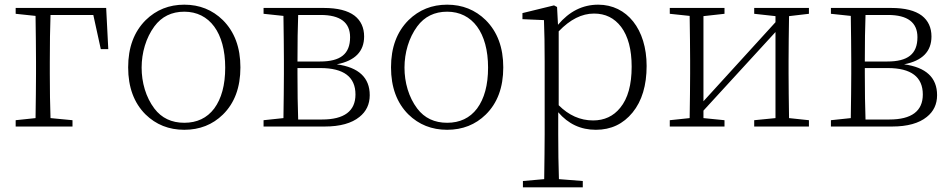

<svg xmlns="http://www.w3.org/2000/svg" viewBox="-20 -541 4066 821"><path d="M290 0V-27L196 -36C194 -91 193 -155 193 -226V-275C193 -355 194 -422 196 -477H379L411 -331H443L434 -507H47V-482L132 -473C133 -398 134 -332 134 -275V-226C134 -173 133 -109 132 -36L47 -27V0Z M602 -52C647 -8 702 14 768 14C834 14 889 -8 933 -51C983 -100 1008 -167 1008 -253C1008 -338 983 -405 933 -455C888 -499 833 -521 768 -521C703 -521 648 -499 603 -455C553 -405 528 -338 528 -253C528 -168 553 -101 602 -52ZM640 -77C567 -174 568 -330 640 -428C671 -470 714 -491 768 -491C876 -491 943 -401 943 -252C943 -177 927 -119 896 -77C865 -36 822 -16 768 -16C714 -16 671 -36 640 -77Z M1369 0C1434 0 1484 -14 1517 -41C1546 -64 1561 -95 1561 -134C1561 -209 1514 -253 1420 -266C1498 -281 1537 -321 1537 -385C1537 -423 1523 -453 1496 -474C1467 -496 1423 -507 1365 -507H1107V-482L1192 -473C1193 -400 1194 -336 1194 -282V-226C1194 -173 1193 -109 1192 -36L1107 -27V0ZM1255 -30C1253 -85 1252 -151 1252 -226V-250H1350C1450 -250 1500 -212 1500 -137C1500 -66 1452 -30 1357 -30ZM1252 -278C1252 -359 1253 -425 1255 -477H1351C1435 -477 1477 -445 1477 -382C1477 -310 1436 -278 1348 -278Z M1726 -52C1771 -8 1826 14 1892 14C1958 14 2013 -8 2057 -51C2107 -100 2132 -167 2132 -253C2132 -338 2107 -405 2057 -455C2012 -499 1957 -521 1892 -521C1827 -521 1772 -499 1727 -455C1677 -405 1652 -338 1652 -253C1652 -168 1677 -101 1726 -52ZM1764 -77C1691 -174 1692 -330 1764 -428C1795 -470 1838 -491 1892 -491C2000 -491 2067 -401 2067 -252C2067 -177 2051 -119 2020 -77C1989 -36 1946 -16 1892 -16C1838 -16 1795 -36 1764 -77Z M2472 260V233L2370 225C2368 166 2367 102 2367 32V-61C2410 -11 2463 14 2528 14C2593 14 2645 -11 2685 -60C2725 -109 2745 -176 2745 -259C2745 -416 2661 -521 2538 -521C2471 -521 2414 -492 2366 -435L2362 -511L2349 -518L2214 -485V-459L2306 -455C2308 -405 2309 -346 2309 -278V33C2309 82 2308 146 2307 225L2216 233V260ZM2516 -26C2461 -26 2412 -48 2369 -91V-407C2418 -458 2468 -483 2520 -483C2569 -483 2607 -464 2636 -426C2666 -386 2681 -329 2681 -256C2681 -179 2665 -120 2632 -80C2603 -44 2564 -26 2516 -26Z M3078 0V-27L2988 -36V-68L3296 -404V-36L3205 -27V0H3439V-27L3354 -36C3353 -109 3352 -173 3352 -226V-282C3352 -337 3353 -400 3354 -472L3439 -482V-507H3205V-482L3296 -472V-446L2988 -108V-472L3078 -482V-507H2844V-482L2929 -473C2930 -400 2931 -336 2931 -282V-226C2931 -173 2930 -109 2929 -36L2844 -27V0Z M3795 0C3860 0 3910 -14 3943 -41C3972 -64 3987 -95 3987 -134C3987 -209 3940 -253 3846 -266C3924 -281 3963 -321 3963 -385C3963 -423 3949 -453 3922 -474C3893 -496 3849 -507 3791 -507H3533V-482L3618 -473C3619 -400 3620 -336 3620 -282V-226C3620 -173 3619 -109 3618 -36L3533 -27V0ZM3681 -30C3679 -85 3678 -151 3678 -226V-250H3776C3876 -250 3926 -212 3926 -137C3926 -66 3878 -30 3783 -30ZM3678 -278C3678 -359 3679 -425 3681 -477H3777C3861 -477 3903 -445 3903 -382C3903 -310 3862 -278 3774 -278Z"/></svg>

Font: AllPunType ExtraLight
Style: Regular
Weight: 280
Version: 1.0